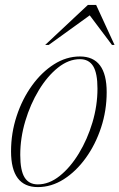

<svg xmlns="http://www.w3.org/2000/svg" viewBox="-20 -752 486 782"><path d="M305.5 -522Q414.5 -522 414.5 -376.5Q414.5 -302 391.8 -232.8Q369 -163.5 329.5 -108.8Q290 -54 239.8 -22Q189.5 10 134 10Q25 10 25 -135.5Q25 -210 47.8 -279.2Q70.5 -348.5 110 -403.2Q149.5 -458 199.8 -490Q250 -522 305.5 -522ZM134 -1Q180 -1 223.2 -35.5Q266.5 -70 301.2 -127.2Q336 -184.5 356.5 -253.2Q377 -322 377 -391Q377 -454 359.5 -482.5Q342 -511 305.5 -511Q259.5 -511 216.2 -476.5Q173 -442 138.2 -384.8Q103.5 -327.5 83 -258.8Q62.5 -190 62.5 -121Q62.5 -58 80 -29.5Q97.5 -1 134 -1ZM164 -569 338 -732H371.5L446.5 -569H436L345.5 -689.5L178.5 -569Z"/></svg>

Font: Newsreader 72pt ExtraLight
Style: Italic
Weight: 275
Italic angle: -17°
Designer: Hugues Gentile
Foundry: Production Type
Version: Version 1.003; ttfautohint (v1.8.3)